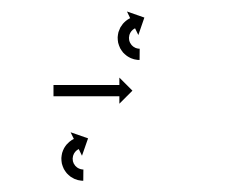

<svg xmlns="http://www.w3.org/2000/svg" viewBox="-20 -314 440 341"><path d="M76.3 -163C75.9 -163 75.4 -163 75 -163V-143C75.4 -143 75.9 -143 76.3 -143C77.6 -143 78.8 -143 80 -143C82 -143 83.9 -143 85.8 -143C88.3 -143 90.8 -143 93.3 -143C96.2 -143 99.2 -143 102.1 -143C105.4 -143 108.7 -143 112 -143C115.5 -143 119.1 -143 122.6 -143C126.2 -143 129.9 -143 133.5 -143C137.1 -143 140.8 -143 144.4 -143C147.9 -143 151.5 -143 155 -143C158.3 -143 161.6 -143 164.9 -143C167.8 -143 170.8 -143 173.7 -143C176.2 -143 178.7 -143 181.2 -143C183.1 -143 185 -143 187 -143C188.2 -143 189.4 -143 190.7 -143C191.1 -143 191.6 -143 192 -143V-129.8L215.2 -153L192 -176.2V-163C191.6 -163 191.1 -163 190.7 -163C189.4 -163 188.2 -163 187 -163C185 -163 183.1 -163 181.2 -163C178.7 -163 176.2 -163 173.7 -163C170.8 -163 167.8 -163 164.9 -163C161.6 -163 158.3 -163 155 -163C151.5 -163 147.9 -163 144.4 -163C140.8 -163 137.1 -163 133.5 -163C129.9 -163 126.2 -163 122.6 -163C119.1 -163 115.5 -163 112 -163C108.7 -163 105.4 -163 102.1 -163C99.2 -163 96.2 -163 93.3 -163C90.8 -163 88.3 -163 85.8 -163C83.9 -163 82 -163 80 -163C78.8 -163 77.6 -163 76.3 -163ZM126.9 7C127.3 7 127.6 7 127.9 7L128.1 -13C127.8 -13 127.6 -13 127.3 -13C127.3 -13 127.4 -13 127.4 -13C127.5 -13 127.5 -13 127.5 -13C126.9 -13 126.2 -13.1 125.6 -13.1C125.6 -13.1 125.7 -13.1 125.8 -13.1C125.9 -13.1 126 -13.1 126 -13.1C125 -13.2 124 -13.4 123.1 -13.6C123.1 -13.6 123.2 -13.6 123.3 -13.6C123.4 -13.5 123.6 -13.5 123.6 -13.5C122.3 -13.9 121.1 -14.3 119.9 -14.8C119.9 -14.8 120.1 -14.7 120.2 -14.6C120.4 -14.6 120.5 -14.5 120.5 -14.5C119.1 -15.2 117.8 -15.9 116.5 -16.8C116.5 -16.8 116.7 -16.7 116.8 -16.6C117 -16.5 117.1 -16.4 117.1 -16.4C115.8 -17.4 114.5 -18.6 113.4 -19.8C113.4 -19.8 113.5 -19.6 113.6 -19.5C113.8 -19.3 113.9 -19.2 113.9 -19.2C112.8 -20.6 111.8 -22.1 110.9 -23.7C110.9 -23.7 111 -23.5 111.1 -23.3C111.2 -23.1 111.2 -22.9 111.2 -22.9C110.5 -24.6 109.8 -26.4 109.3 -28.2C109.3 -28.2 109.4 -28 109.4 -27.8C109.5 -27.6 109.5 -27.4 109.5 -27.4C109.2 -29.2 109 -31.1 109 -33C109 -33 109 -32.8 109 -32.6C109 -32.4 109 -32.2 109 -32.2C109.1 -34 109.4 -35.8 109.8 -37.5C109.8 -37.5 109.7 -37.3 109.7 -37.1C109.6 -36.9 109.6 -36.8 109.6 -36.8C110.1 -38.4 110.7 -39.9 111.5 -41.5C111.5 -41.5 111.4 -41.3 111.3 -41.1C111.2 -41 111.1 -40.8 111.1 -40.8C111.9 -42.1 112.8 -43.4 113.7 -44.6C113.7 -44.6 113.6 -44.5 113.5 -44.3C113.4 -44.2 113.3 -44.1 113.3 -44.1C114.2 -45.1 115.1 -46 116 -46.8C116 -46.8 115.9 -46.7 115.8 -46.6C115.7 -46.6 115.6 -46.5 115.6 -46.5C116.4 -47.1 117.2 -47.7 118 -48.2C118 -48.2 118 -48.2 117.9 -48.1C117.8 -48.1 117.7 -48 117.7 -48C118.3 -48.4 118.8 -48.7 119.4 -49C119.4 -49 119.3 -48.9 119.3 -48.9C119.3 -48.9 119.2 -48.9 119.2 -48.9C119.4 -49 119.7 -49.1 119.9 -49.2L125.6 -37.4L136.4 -68.3L105.4 -79.1L111.2 -67.2C110.9 -67.1 110.6 -66.9 110.3 -66.8C110.3 -66.8 110.3 -66.8 110.2 -66.7C110.2 -66.7 110.1 -66.7 110.1 -66.7C109.2 -66.2 108.3 -65.7 107.4 -65.2C107.4 -65.2 107.4 -65.1 107.3 -65.1C107.2 -65 107.1 -65 107.1 -65C105.8 -64.1 104.5 -63.2 103.3 -62.2C103.3 -62.2 103.2 -62.1 103.1 -62C103 -62 102.9 -61.9 102.9 -61.9C101.3 -60.5 99.9 -59.1 98.5 -57.5C98.5 -57.5 98.4 -57.4 98.3 -57.3C98.2 -57.2 98.1 -57.1 98.1 -57.1C96.5 -55.1 95.2 -53.1 93.9 -51C93.9 -51 93.8 -50.9 93.8 -50.7C93.7 -50.6 93.6 -50.4 93.6 -50.4C92.4 -48 91.3 -45.4 90.5 -42.8C90.5 -42.8 90.5 -42.6 90.4 -42.5C90.4 -42.3 90.3 -42.1 90.3 -42.1C89.7 -39.3 89.2 -36.4 89 -33.5C89 -33.5 89 -33.3 89 -33.1C89 -32.9 89 -32.7 89 -32.7C89 -29.8 89.3 -26.8 89.8 -23.9C89.8 -23.9 89.9 -23.7 89.9 -23.5C90 -23.3 90 -23.1 90 -23.1C90.8 -20.2 91.8 -17.3 93.1 -14.6C93.1 -14.6 93.2 -14.4 93.3 -14.2C93.3 -14.1 93.4 -13.9 93.4 -13.9C94.9 -11.3 96.5 -8.9 98.3 -6.7C98.3 -6.7 98.5 -6.5 98.6 -6.4C98.7 -6.2 98.8 -6.1 98.8 -6.1C100.7 -4.1 102.7 -2.2 104.9 -0.6C104.9 -0.6 105 -0.5 105.2 -0.4C105.3 -0.3 105.4 -0.1 105.4 -0.1C107.5 1.2 109.6 2.4 111.8 3.5C111.8 3.5 111.9 3.6 112.1 3.6C112.2 3.7 112.4 3.8 112.4 3.8C114.3 4.5 116.2 5.2 118.2 5.8C118.2 5.8 118.3 5.8 118.5 5.8C118.6 5.9 118.7 5.9 118.7 5.9C120.2 6.2 121.8 6.5 123.4 6.7C123.4 6.7 123.5 6.7 123.5 6.7C123.6 6.8 123.7 6.8 123.7 6.8C124.7 6.9 125.7 6.9 126.7 7C126.7 7 126.8 7 126.8 7C126.9 7 126.9 7 126.9 7ZM226.9 -207.5C227.3 -207.5 227.6 -207.5 227.9 -207.5L228.1 -227.5C227.8 -227.5 227.6 -227.5 227.3 -227.5C227.3 -227.5 227.4 -227.5 227.4 -227.5C227.5 -227.5 227.5 -227.5 227.5 -227.5C226.9 -227.5 226.3 -227.6 225.6 -227.6C225.6 -227.6 225.7 -227.6 225.8 -227.6C225.9 -227.6 226 -227.6 226 -227.6C225 -227.7 224 -227.9 223.1 -228.1C223.1 -228.1 223.2 -228.1 223.3 -228.1C223.4 -228 223.6 -228 223.6 -228C222.3 -228.3 221.1 -228.8 219.9 -229.2C219.9 -229.2 220.1 -229.2 220.2 -229.1C220.4 -229.1 220.5 -229 220.5 -229C219.1 -229.7 217.8 -230.4 216.6 -231.3C216.6 -231.3 216.7 -231.2 216.9 -231C217 -230.9 217.1 -230.8 217.1 -230.8C215.8 -231.9 214.6 -233 213.4 -234.3C213.4 -234.3 213.5 -234.1 213.7 -234C213.8 -233.8 213.9 -233.7 213.9 -233.7C212.8 -235.1 211.8 -236.6 210.9 -238.2C210.9 -238.2 211 -238 211.1 -237.8C211.2 -237.6 211.3 -237.4 211.3 -237.4C210.5 -239.1 209.8 -240.9 209.4 -242.7C209.4 -242.7 209.4 -242.5 209.4 -242.3C209.5 -242.1 209.5 -241.9 209.5 -241.9C209.2 -243.7 209 -245.6 209 -247.4C209 -247.4 209 -247.2 209 -247C209 -246.8 209 -246.6 209 -246.6C209.1 -248.4 209.4 -250.2 209.8 -252C209.8 -252 209.7 -251.8 209.7 -251.6C209.6 -251.4 209.6 -251.2 209.6 -251.2C210.1 -252.8 210.7 -254.4 211.5 -255.9C211.5 -255.9 211.4 -255.8 211.3 -255.6C211.2 -255.5 211.1 -255.3 211.1 -255.3C211.9 -256.6 212.8 -257.9 213.7 -259.1C213.7 -259.1 213.6 -258.9 213.5 -258.8C213.4 -258.7 213.3 -258.6 213.3 -258.6C214.2 -259.5 215.1 -260.4 216 -261.3C216 -261.3 215.9 -261.2 215.8 -261.1C215.7 -261 215.6 -261 215.6 -261C216.4 -261.6 217.2 -262.2 218 -262.7C218 -262.7 218 -262.7 217.9 -262.6C217.8 -262.6 217.7 -262.5 217.7 -262.5C218.3 -262.8 218.8 -263.2 219.4 -263.5C219.4 -263.5 219.4 -263.4 219.3 -263.4C219.3 -263.4 219.2 -263.4 219.2 -263.4C219.5 -263.5 219.7 -263.6 219.9 -263.7L225.7 -251.8L236.4 -282.8L205.5 -293.6L211.2 -281.7C210.9 -281.6 210.6 -281.4 210.3 -281.3C210.3 -281.3 210.3 -281.2 210.2 -281.2C210.2 -281.2 210.1 -281.2 210.1 -281.2C209.2 -280.7 208.3 -280.2 207.5 -279.7C207.5 -279.7 207.4 -279.6 207.3 -279.6C207.2 -279.5 207.1 -279.5 207.1 -279.5C205.8 -278.6 204.5 -277.7 203.3 -276.7C203.3 -276.7 203.2 -276.6 203.1 -276.5C203 -276.4 202.9 -276.3 202.9 -276.3C201.3 -275 199.9 -273.5 198.5 -272C198.5 -272 198.4 -271.9 198.3 -271.8C198.2 -271.7 198.1 -271.5 198.1 -271.5C196.6 -269.6 195.2 -267.6 193.9 -265.5C193.9 -265.5 193.8 -265.4 193.8 -265.2C193.7 -265 193.6 -264.9 193.6 -264.9C192.4 -262.4 191.4 -259.9 190.5 -257.3C190.5 -257.3 190.5 -257.1 190.4 -256.9C190.4 -256.8 190.3 -256.6 190.3 -256.6C189.7 -253.8 189.2 -250.9 189 -248C189 -248 189 -247.8 189 -247.6C189 -247.4 189 -247.2 189 -247.2C189 -244.3 189.3 -241.3 189.8 -238.4C189.8 -238.4 189.9 -238.2 189.9 -238C190 -237.8 190 -237.6 190 -237.6C190.8 -234.7 191.8 -231.8 193.1 -229.1C193.1 -229.1 193.2 -228.9 193.3 -228.7C193.4 -228.5 193.4 -228.3 193.4 -228.3C194.9 -225.8 196.5 -223.4 198.3 -221.1C198.3 -221.1 198.5 -221 198.6 -220.8C198.7 -220.7 198.8 -220.5 198.8 -220.5C200.7 -218.6 202.7 -216.7 204.9 -215.1C204.9 -215.1 205 -214.9 205.2 -214.8C205.3 -214.7 205.5 -214.6 205.5 -214.6C207.5 -213.3 209.6 -212 211.8 -211C211.8 -211 211.9 -210.9 212.1 -210.9C212.2 -210.8 212.4 -210.7 212.4 -210.7C214.3 -210 216.2 -209.3 218.2 -208.7C218.2 -208.7 218.3 -208.7 218.5 -208.7C218.6 -208.6 218.7 -208.6 218.7 -208.6C220.2 -208.2 221.8 -208 223.4 -207.8C223.4 -207.8 223.5 -207.7 223.5 -207.7C223.6 -207.7 223.7 -207.7 223.7 -207.7C224.7 -207.6 225.7 -207.5 226.7 -207.5C226.7 -207.5 226.8 -207.5 226.8 -207.5C226.9 -207.5 226.9 -207.5 226.9 -207.5Z"/></svg>

Font: FRB American Cursive Just Arrows Medium
Style: Italic
Weight: 500
Italic angle: -25°
Version: Version 2.0;Modular Font Editor K font №1